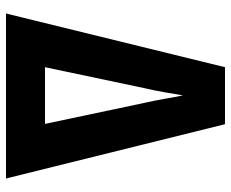

<svg xmlns="http://www.w3.org/2000/svg" viewBox="-85 -685 770 640"><g transform="rotate(90 300.0 -365.0)"><path d="M25 0 204 -730H394L575 0ZM274 -462 204 -130H393L323 -461Q316 -491 309.5 -528.5Q303 -566 298 -590Q294 -566 287.5 -528.5Q281 -491 274 -462Z"/></g></svg>

Font: JetBrains Mono NL ExtraBold
Style: Regular
Weight: 800
Designer: Philipp Nurullin, Konstantin Bulenkov
Foundry: JetBrains
Version: Version 2.304; ttfautohint (v1.8.4.7-5d5b)